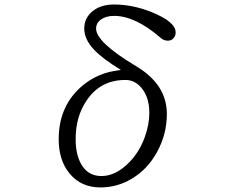

<svg xmlns="http://www.w3.org/2000/svg" viewBox="-20 -800 1040 840"><path d="M508.8 -494.1Q427.7 -543.5 390.1 -584Q348.6 -628.9 348.6 -674.8Q348.6 -722.7 386.7 -752.4Q422.4 -780.3 478.5 -780.3Q560.5 -780.3 643.1 -747.1Q748.5 -704.6 748.5 -658.2Q748.5 -641.6 736.8 -630.4Q728.5 -622.1 714.8 -622.1Q696.8 -622.1 684.1 -633.3Q572.3 -730.5 479.5 -730.5Q443.8 -730.5 421.9 -714.8Q400.4 -699.2 400.4 -674.8Q400.4 -615.2 575.7 -510.3Q710 -430.2 710 -301.3Q710 -212.4 666.5 -133.8Q625 -58.6 555.7 -17.6Q492.2 20 419.4 20Q335 20 285.2 -40Q236.8 -97.7 236.8 -190.9Q236.8 -341.8 346.2 -429.7Q394.5 -468.3 457 -484.9Q468.3 -487.8 508.8 -494.1ZM528.3 -450.2Q400.9 -450.2 340.3 -328.1Q311 -268.6 311 -190.9Q311 -127 333.5 -85Q362.8 -29.8 423.8 -29.8Q488.3 -29.8 548.8 -93.3Q591.3 -138.2 613.8 -201.2Q633.3 -255.4 633.3 -306.2Q633.3 -382.8 590.3 -424.8Q564 -450.2 528.3 -450.2Z"/></svg>

Font: BIZ UDPMincho
Style: Regular
Weight: 400
Designer: TypeBank Co., Ltd.
Foundry: Morisawa Inc.
Version: Version 1.06